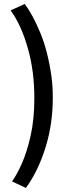

<svg xmlns="http://www.w3.org/2000/svg" viewBox="-20 -718 346 942"><path d="M107 204 39 172Q61.5 141.5 86.8 85.2Q112 29 130.2 -51.8Q148.5 -132.5 148.5 -237.5Q148.5 -367 118 -476Q85.5 -594 32 -667L101.5 -698.5Q140.5 -646.5 178 -556.2Q215.5 -466 233 -339.5Q239 -291 239 -237.5Q239 -112.5 205 0Q168 121 107 204Z"/></svg>

Font: Lucymar Sans Medium
Style: Regular
Weight: 500
Foundry: The League of Moveable Type (original font) / Main changes by Cristiano Sobral with portions from Mirco Monsees
Version: Version 2.001;August 30, 2020;FontCreator 13.0.0.2681 64-bit